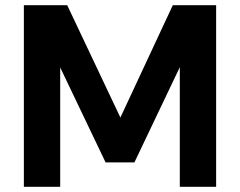

<svg xmlns="http://www.w3.org/2000/svg" viewBox="-20 -720 924 740"><path d="M72 0V-700H239L444 -267L646 -700H813V0H673V-461L498 -94H387L212 -460V0Z"/></svg>

Font: DM Sans 11pt ExtraBold
Style: Regular
Weight: 800
Version: Version 4.004;gftools[0.9.30]